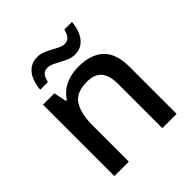

<svg xmlns="http://www.w3.org/2000/svg" viewBox="-199 -884 1025 1025"><g transform="rotate(-45 314.0 -371.0)"><path d="M357 -549Q451 -549 501 -502.5Q551 -456 551 -351V0H443V-335Q443 -398 416.5 -429Q390 -460 334 -460Q252 -460 221 -411.5Q190 -363 190 -271V0H81V-539H167L182 -466H188Q206 -494 232 -512.5Q258 -531 290 -540Q322 -549 357 -549ZM127 -606Q133 -671 162 -706Q191 -741 240 -741Q261 -741 281.5 -733Q302 -725 321.5 -714Q341 -703 359 -694.5Q377 -686 394 -686Q414 -686 426 -699.5Q438 -713 445 -742H503Q497 -678 468 -642.5Q439 -607 392 -607Q370 -607 350 -615Q330 -623 310 -634Q290 -645 272 -653.5Q254 -662 236 -662Q215 -662 203.5 -648.5Q192 -635 185 -606Z"/></g></svg>

Font: Noto Sans Syriac Eastern Medium
Style: Regular
Weight: 500
Designer: Patrick Giasson and the Monotype Design Team
Foundry: Monotype Imaging Inc.
Version: Version 3.001